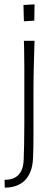

<svg xmlns="http://www.w3.org/2000/svg" viewBox="-20 -705 257 884"><path d="M2 159 1 123Q28 123 47 113.5Q66 104 77 83.5Q88 63 89 30Q90 5 91 -36.5Q92 -78 92 -135.5Q92 -193 92 -265Q92 -338 92 -395Q92 -452 91 -484.5Q90 -517 90 -517H139Q139 -517 138 -484Q137 -451 135.5 -394Q134 -337 134 -265Q134 -222 134 -186Q134 -150 134 -120.5Q134 -91 134 -66Q134 -41 133.5 -19.5Q133 2 132 22Q131 57 121 83Q111 109 94.5 125.5Q78 142 54.5 150.5Q31 159 2 159ZM90 -607 88 -682 139 -685 138 -610Z"/></svg>

Font: Truculenta ExtraLight
Style: Regular
Weight: 250
Version: Version 1.002